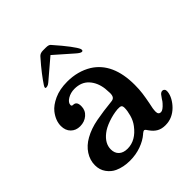

<svg xmlns="http://www.w3.org/2000/svg" viewBox="-187 -803 941 941"><g transform="rotate(-45 283.5 -332.0)"><path d="M98 -6Q74 -17 57 -40.5Q40 -64 40 -96Q40 -131 60 -162Q80 -193 116 -213Q155 -235 206 -244.5Q257 -254 317 -260Q331 -261 337 -269Q343 -277 343 -294Q343 -302 341 -326Q335 -373 308 -402.5Q281 -432 234 -432Q207 -432 185.5 -419Q164 -406 164 -389Q164 -385 166.5 -383Q169 -381 173 -381Q186 -381 192 -373Q198 -365 198 -348Q198 -319 176.5 -300.5Q155 -282 124 -282Q95 -282 76.5 -300.5Q58 -319 58 -350Q58 -387 86 -423Q105 -447 143 -464.5Q181 -482 234 -482Q270 -482 302 -473.5Q334 -465 362 -448Q457 -388 457 -237Q457 -205 453.5 -179.5Q450 -154 444 -123Q436 -91 436 -71Q436 -61 440.5 -56Q445 -51 453 -51Q467 -51 489 -76Q495 -82 502 -94L515 -112Q523 -121 532 -121Q539 -121 543.5 -115.5Q548 -110 547 -99Q545 -80 534.5 -61Q524 -42 508 -26Q491 -9 470 0.5Q449 10 423 10Q398 10 380 0Q362 -10 348 -30L343 -37Q340 -42 337 -44.5Q334 -47 331 -47Q327 -47 317 -39L315 -37Q291 -16 255 -3Q219 10 178 10Q133 10 98 -6ZM311 -97Q327 -118 334.5 -145Q342 -172 342 -192Q342 -205 336 -209Q330 -213 312 -212Q279 -209 245 -197Q211 -185 191 -169Q150 -137 150 -96Q150 -70 166 -55Q182 -40 211 -40Q268 -40 311 -97ZM141 -551Q154 -571 175.5 -599Q197 -627 228 -662Q238 -674 258 -674H278Q300 -674 306 -664Q344 -621 366.5 -591Q389 -561 394 -548Q396 -541 394.5 -537.5Q393 -534 388 -534Q379 -534 359 -552L268 -632L174 -552Q163 -542 156 -538Q149 -534 141 -534Q130 -534 141 -551Z"/></g></svg>

Font: Raigarh
Style: Regular
Weight: 400
Designer: jaikishan Patel
Foundry: MagicType
Version: Version 1.000;FEAKit 1.0